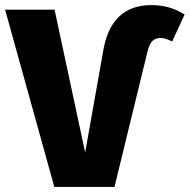

<svg xmlns="http://www.w3.org/2000/svg" viewBox="-39 -733 744 753"><path d="M174 0 -19 -695H175L295 -135L365 -529Q394 -713 555 -713Q628 -713 685 -676L636 -570Q611 -584 591 -584Q571 -584 559 -572.5Q547 -561 540 -533L410 0Z"/></svg>

Font: FiraGO ExtraBold
Style: Regular
Weight: 800
Designer: bBox Type
Foundry: bBox Type GmbH
Version: Version 1.001;PS 001.001;hotconv 1.0.88;makeotf.lib2.5.64775